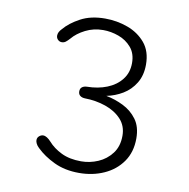

<svg xmlns="http://www.w3.org/2000/svg" viewBox="-74 -698 767 781"><g transform="rotate(10 309.5 -307.5)"><path d="M109 -90Q109 -100.5 116.8 -107Q124.5 -113.5 133 -113.5Q141 -113.5 149.2 -108.2Q157.5 -103 165.5 -94Q187 -69.5 220.8 -53Q254.5 -36.5 302.5 -36.5Q338.5 -36.5 372.2 -51Q406 -65.5 428.2 -94.8Q450.5 -124 450.5 -168Q450.5 -208.5 425.2 -235.8Q400 -263 359.5 -277Q319 -291 273 -291.5Q261 -292 253.5 -298Q246 -304 246 -315.5Q246 -327.5 253.5 -333.2Q261 -339 273 -339.5Q319 -340 356 -354.8Q393 -369.5 415.2 -397.8Q437.5 -426 437.5 -466Q437.5 -505.5 416.2 -530.2Q395 -555 363.2 -566.5Q331.5 -578 299 -578Q259.5 -578 226 -561Q192.5 -544 173 -520.5Q164 -510.5 157 -505.2Q150 -500 141 -500Q131.5 -500 124.8 -506.8Q118 -513.5 118 -523.5Q118 -538 132.5 -552.5Q156 -580.5 198 -603Q240 -625.5 299 -625.5Q348 -625.5 392.5 -609.2Q437 -593 465.8 -558.8Q494.5 -524.5 494.5 -469.5Q494.5 -425 475 -393Q455.5 -361 424.2 -342.2Q393 -323.5 357.5 -316.5Q394.5 -309.5 429 -292.5Q463.5 -275.5 485.8 -245.2Q508 -215 508 -167Q508 -110.5 480 -70.5Q452 -30.5 405.2 -9.5Q358.5 11.5 302.5 11.5Q243.5 11.5 199 -9.8Q154.5 -31 125 -60Q116.5 -68 112.8 -75.8Q109 -83.5 109 -90Z"/></g></svg>

Font: Sono ExtraLight Monospace Light
Style: Regular
Weight: 300
Version: Version 2.112